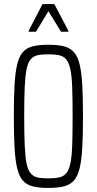

<svg xmlns="http://www.w3.org/2000/svg" viewBox="-20 -916 476 944"><path d="M218 8Q173 8 142 0.5Q111 -7 92.5 -28Q74 -49 64.5 -88.5Q55 -128 51.5 -190Q48 -252 48 -344Q48 -436 51.5 -498Q55 -560 64.5 -599.5Q74 -639 92.5 -660Q111 -681 142 -688.5Q173 -696 218 -696Q263 -696 293.5 -688.5Q324 -681 343 -660Q362 -639 371.5 -599.5Q381 -560 384.5 -498Q388 -436 388 -344Q388 -252 384.5 -190Q381 -128 371.5 -88.5Q362 -49 343 -28Q324 -7 293.5 0.5Q263 8 218 8ZM218 -39Q249 -39 270.5 -43.5Q292 -48 305.5 -64Q319 -80 326 -112.5Q333 -145 335 -201.5Q337 -258 337 -344Q337 -430 335 -486.5Q333 -543 326 -575.5Q319 -608 305.5 -624Q292 -640 270.5 -644.5Q249 -649 218 -649Q186 -649 165 -644.5Q144 -640 130.5 -624Q117 -608 110.5 -575.5Q104 -543 101.5 -486.5Q99 -430 99 -344Q99 -258 101.5 -201.5Q104 -145 110.5 -112.5Q117 -80 130.5 -64Q144 -48 165 -43.5Q186 -39 218 -39ZM121 -760V-765L189 -896H247L316 -765V-760H280L218 -861L157 -760Z"/></svg>

Font: Saira ExtraCondensed Light
Style: Regular
Weight: 300
Width: 2
Designer: Hector Gatti with collaboration of the Omnibus-Type team
Foundry: Omnibus-Type
Version: Version 1.101